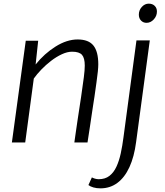

<svg xmlns="http://www.w3.org/2000/svg" viewBox="-20 -780 904 1051"><path d="M45 0 121 -557H189L175 -427Q222.5 -486.5 284.2 -525.2Q346 -564 405 -564Q464.5 -564 491.2 -531Q518 -498 518 -428Q518 -412 515.5 -387.8Q513 -363.5 508.2 -329.5Q503.5 -295.5 497 -250Q495.5 -240.5 493.5 -228Q491.5 -215.5 488.8 -197.2Q486 -179 482 -152.2Q478 -125.5 472.5 -88Q467 -50.5 459 0H387Q389.5 -17.5 393.5 -46.2Q397.5 -75 404.8 -123.8Q412 -172.5 424 -250Q434 -319 439 -357.8Q444 -396.5 444 -421Q444 -462.5 428.8 -479.8Q413.5 -497 375 -497Q348.5 -497 318.8 -483.2Q289 -469.5 260 -447.2Q231 -425 206.2 -399.2Q181.5 -373.5 165 -350L118 0ZM530 251Q508.5 251 491.2 246Q474 241 464 233L483 191Q488.5 194.5 499.5 197.8Q510.5 201 520 201Q555.5 201 579 182.8Q602.5 164.5 617.2 132.8Q632 101 641 59.5Q650 18 656 -29L727 -559H800L725 -2Q714.5 78.5 688.5 135Q662.5 191.5 622.5 221.2Q582.5 251 530 251ZM782 -655Q764 -655 752 -667.5Q740 -680 740 -700Q740 -724 756.2 -742Q772.5 -760 794 -760Q814.5 -760 826.8 -748Q839 -736 839 -717Q839 -692.5 821.8 -673.8Q804.5 -655 782 -655Z"/></svg>

Font: Koeln Type Sans Light
Style: Italic
Weight: 300
Italic angle: -7.5°
Designer: Eben Sorkin
Foundry: Eben Sorkin
Version: Version 2.001